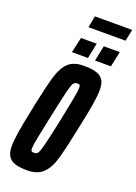

<svg xmlns="http://www.w3.org/2000/svg" viewBox="-184 -1068 816 1148"><g transform="rotate(20 224.0 -494.0)"><path d="M9 -96Q9 -134 18 -190Q27 -246 47 -341L53 -372Q83 -514 102 -574.5Q121 -635 154.5 -665.5Q188 -696 253 -696Q327 -696 358 -673Q389 -650 389 -594Q389 -555 379.5 -497Q370 -439 350 -347L341 -305Q314 -174 295.5 -115Q277 -56 242 -24Q207 8 143 8Q70 8 39.5 -16Q9 -40 9 -96ZM230 -344Q248 -432 258.5 -488Q269 -544 269 -561Q269 -576 265 -579.5Q261 -583 250 -583Q234 -583 225.5 -571.5Q217 -560 205.5 -513.5Q194 -467 168 -344Q149 -256 138 -199.5Q127 -143 127 -126Q127 -112 131.5 -108.5Q136 -105 148 -105Q164 -105 172 -116.5Q180 -128 192 -174.5Q204 -221 230 -344ZM155 -748 177 -846H277L257 -748ZM302 -748 322 -846H424L403 -748ZM197 -922 211 -996H448L433 -922Z"/></g></svg>

Font: Saira Ultra Condensed ExtraBold
Style: Italic
Weight: 800
Width: 1
Italic angle: -12°
Designer: Hector Gatti with collaboration of the Omnibus-Type team
Foundry: Omnibus-Type
Version: Version 1.001; ttfautohint (v1.8)